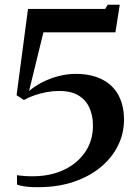

<svg xmlns="http://www.w3.org/2000/svg" viewBox="-20 -781 594 816"><path d="M52 -36.5Q67.5 -34 87 -32.8Q106.5 -31.5 126.5 -32Q196.5 -33 252.8 -59.8Q309 -86.5 342 -134.8Q375 -183 375 -247Q375 -292 359 -325.2Q343 -358.5 311.5 -376.5Q280 -394.5 232.5 -394.5Q205.5 -394.5 178.5 -389.5Q151.5 -384.5 126.8 -376Q102 -367.5 81.5 -356L50.5 -376.5L99 -743H427L438 -761H489L470.5 -643.5H164.5L103.5 -394Q125.5 -413.5 157.5 -430.2Q189.5 -447 226.8 -457Q264 -467 301.5 -467Q368.5 -467 414.5 -443.2Q460.5 -419.5 483.8 -375.8Q507 -332 507 -272.5Q507 -213.5 481.2 -161.8Q455.5 -110 407.8 -70.5Q360 -31 293.8 -8.5Q227.5 14 147 14.5Q134 15 117.2 14.2Q100.5 13.5 83.5 11Q66.5 8.5 52.5 4Z"/></svg>

Font: Merriweather 96pt SemiBold
Style: Regular
Weight: 600
Version: Version 2.100